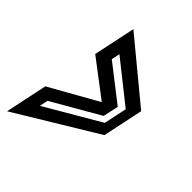

<svg xmlns="http://www.w3.org/2000/svg" viewBox="-184 -683 774 774"><g transform="rotate(45 203.0 -296.0)"><path d="M-7 1 31 -179 237 -295 81 -413.5 119 -593 375 -381.5 338.5 -208.5ZM71 -108 304.5 -244.5 325.5 -343 150.5 -482 143 -446 296 -327 281.5 -261 78.5 -144Z"/></g></svg>

Font: Tourney Thin SemiBold
Style: Italic
Weight: 600
Italic angle: -12°
Version: Version 1.015